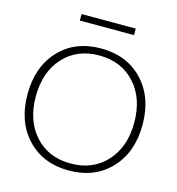

<svg xmlns="http://www.w3.org/2000/svg" viewBox="-130 -1018 1052 1140"><g transform="rotate(15 396.5 -448.5)"><path d="M230 -867V-907H563V-867ZM615.5 -606Q532 -697 396 -697Q260 -697 177 -606Q94 -515 94 -365Q94 -215 177 -124Q260 -33 396 -33Q532 -33 615.5 -124Q699 -215 699 -365Q699 -515 615.5 -606ZM652.5 -93Q555 10 396 10Q237 10 140 -93Q43 -196 43 -365Q43 -534 140 -637Q237 -740 396 -740Q555 -740 652.5 -637Q750 -534 750 -365Q750 -196 652.5 -93Z"/></g></svg>

Font: M PLUS 1p Light
Style: Regular
Weight: 300
Version: Version 1.061